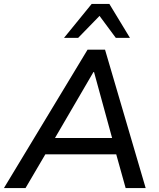

<svg xmlns="http://www.w3.org/2000/svg" viewBox="-50 -958 812 978"><path d="M-30 0 396 -705H485L692 0H590L542 -172H181L80 0ZM426 -591 230 -255H521L429 -591ZM276 -765 417 -938H507L612 -765H540L457 -877L348 -765Z"/></svg>

Font: Mulish SemiBold
Style: Italic
Weight: 600
Italic angle: -9°
Designer: Vernon Adams
Foundry: Vernon Adams
Version: Version 3.603; ttfautohint (v1.8.3)